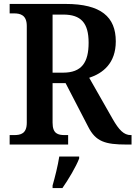

<svg xmlns="http://www.w3.org/2000/svg" viewBox="-20 -734 688 975"><path d="M29 0H326V-48H310C274 -48 247 -55 247 -111V-312H313L428 -90C466 -15 514 0 623 0H648V-48H644C609 -48 584 -74 552 -130L433 -339C503 -362 568 -413 568 -524C568 -648 493 -714 313 -714H29V-666H51C83 -666 116 -658 116 -602V-111C116 -55 85 -48 51 -48H29ZM300 -365H247V-660H301C391 -660 430 -618 430 -517C430 -417 395 -365 300 -365ZM247 208V221H297C327 178 366 113 382 71V61H281C274 107 259 166 247 208Z"/></svg>

Font: Noto Serif Khmer SemiCondensed SemiBold
Style: Regular
Weight: 600
Width: 4
Designer: Danh Hong and the Monotype Design Team
Foundry: Monotype Imaging Inc.
Version: Version 2.004